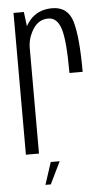

<svg xmlns="http://www.w3.org/2000/svg" viewBox="-53 -637 444 804"><g transform="rotate(-5 169.0 -235.0)"><path d="M246 -325H301.5Q301.5 -470.5 282.5 -536Q263.5 -601.5 197 -601.5Q138 -601.5 103.2 -561.2Q68.5 -521 68.5 -462L89.5 -444.5Q89.5 -485 113 -522.5Q136.5 -560 177.5 -560Q214.5 -560 230.2 -511Q246 -462 246 -325ZM34.5 0H89.5V-504.5L78 -596H34.5ZM105 133H127.5L173 39.5H135.5Z"/></g></svg>

Font: Anybody Condensed Light
Style: Regular
Weight: 300
Width: 3
Designer: Tyler Finck
Foundry: Etcetera Type Company
Version: Version 1.113;gftools[0.9.25]